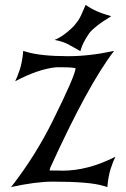

<svg xmlns="http://www.w3.org/2000/svg" viewBox="-20 -758 512 778"><path d="M24.4 0 29.8 -6.3Q76.7 -66.9 117.7 -132.3Q158.7 -197.8 194.3 -269.5Q286.1 -454.6 286.1 -481.9Q270.5 -484.4 258.8 -484.9Q247.1 -485.4 233.6 -485.4Q220.2 -485.4 207 -485.4Q134.3 -478 41.5 -428.7Q49.8 -445.3 60.1 -475.8Q70.3 -506.3 74.2 -551.8L86.9 -547.9Q145.5 -530.3 256.8 -530.3Q343.3 -530.3 442.4 -551.8Q337.4 -416 183.6 -78.1L180.7 -67.4Q196.8 -66.9 204.3 -66.9Q211.9 -66.9 219.5 -66.9Q227.1 -66.9 232.9 -66.4Q336.9 -66.4 447.8 -123Q439 -106.4 429 -75.9Q418.9 -45.4 415 0L402.3 -3.9Q371.1 -13.7 318.8 -17.8Q266.6 -22 193.8 -22Q125.5 -22 24.4 0ZM201.2 -596.2Q220.2 -604 238.3 -617.2Q263.7 -635.7 281.7 -655.3Q286.1 -660.2 297.4 -675.8Q306.2 -688 327.1 -738.3Q364.7 -710.4 430.7 -692.4L397.9 -671.4Q373.5 -655.3 350.1 -633.3Q344.7 -628.4 337.4 -617.2Q316.4 -585.4 308.1 -559.1Q305.7 -551.3 305.7 -550.8L262.2 -575.2Q236.3 -590.3 201.2 -596.2Z"/></svg>

Font: MedievalSharp
Style: Regular
Weight: 500
Version: Version 1.0